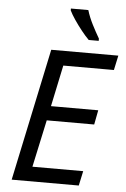

<svg xmlns="http://www.w3.org/2000/svg" viewBox="-62 -988 678 1032"><g transform="rotate(5 277.0 -472.0)"><path d="M41 0 192 -714H554L537 -635H264L217 -412H472L457 -334H201L146 -79H420L403 0ZM388 -784Q369 -803 347.5 -830Q326 -857 307 -885Q288 -913 278 -934V-944H372Q383 -907 402.5 -868.5Q422 -830 442 -796V-784Z"/></g></svg>

Font: Manna Sans
Style: Italic
Weight: 400
Italic angle: -12°
Designer: Monotype Design Team
Foundry: Monotype Imaging Inc.
Version: Version 2.001.1; ttfautohint (v1.8.2)